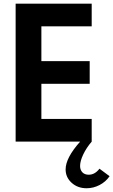

<svg xmlns="http://www.w3.org/2000/svg" viewBox="-20 -770 616 1044"><path d="M415.9 0H65V-750H478.6V-626.8H205V-437.7H467.7V-314.5H205V-123.2H478.6V0Q449.5 34.1 432.5 70Q415.5 105.9 415.5 132.3Q415.5 153.6 427.7 166.8Q440 180 462.7 180Q495.9 180 520.9 147.3L575.9 188.2Q555 218.6 521.4 236.1Q487.7 253.6 450.9 253.6Q402.3 253.6 369.5 223.9Q336.8 194.1 336.8 151.4Q336.8 88.2 415.9 0Z"/></svg>

Font: Spartan MB
Style: Bold
Weight: 700
Designer: Matt Bailey, Mirko Velimirovic
Foundry: Matt Bailey
Version: Version 1.005